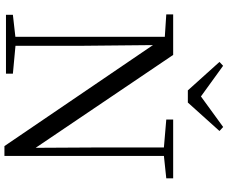

<svg xmlns="http://www.w3.org/2000/svg" viewBox="-98 -888 992 836"><g transform="rotate(90 398.0 -470.0)"><path d="M266.5 -945.4 427.3 -829.1H372.7L533 -945.7L550.4 -929.6L426.5 -791.9H373.5L249.6 -929.6ZM44.5 0V-30.1L150.3 -42.1H171.8L300.9 -30.1V0ZM140.1 0V-704.6H175.7L179.5 -319.3V0ZM500.6 -698V-728H756.5V-698L651.5 -686.9H630.9ZM616.1 6.7 166.9 -653.8 164.7 -655.5 140.7 -691.6 42.6 -698V-728H219.1L641.4 -102.9L623.8 -96.7L622.1 -395.1V-728H659V6.7Z"/></g></svg>

Font: Noto Serif SC ExtraLight
Style: Regular
Weight: 200
Designer: Ryoko NISHIZUKA 西塚涼子 (kana & ideographs); Frank Grießhammer (Latin, Greek & Cyrillic); Wenlong ZHANG 张文龙 (bopomofo); San
Foundry: Adobe
Version: Version 2.002-H1;hotconv 1.1.0;makeotfexe 2.6.0